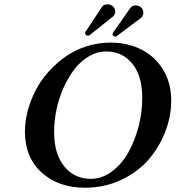

<svg xmlns="http://www.w3.org/2000/svg" viewBox="-20 -855 811 887"><path d="M471.2 -617.2Q429.2 -617.2 390.6 -594.7Q352.1 -572.3 323.5 -534.7Q294.9 -497.1 273.4 -449.2Q252 -401.4 241 -348.6Q230 -295.9 230 -245.1Q230 -143.6 276.9 -86.2Q323.7 -28.8 399.9 -28.8Q451.2 -28.8 496.6 -62.5Q542 -96.2 572.3 -149.9Q602.5 -203.6 619.9 -269.8Q637.2 -335.9 637.2 -401.9Q637.2 -504.9 591.1 -561Q544.9 -617.2 471.2 -617.2ZM373 12.2Q249.5 12.2 172.4 -57.9Q95.2 -127.9 95.2 -247.1Q95.2 -295.4 108.6 -345.2Q122.1 -395 146 -440.4Q169.9 -485.8 206.1 -525.6Q242.2 -565.4 284.9 -595Q327.6 -624.5 381.1 -641.4Q434.6 -658.2 491.2 -658.2Q569.8 -658.2 633.3 -626Q696.8 -593.8 733.9 -532.5Q771 -471.2 771 -391.1Q771 -316.4 742.7 -244.4Q714.4 -172.4 664.1 -115.2Q613.8 -58.1 537.6 -22.9Q461.4 12.2 373 12.2ZM632.8 -819.8Q642.1 -810.5 642.1 -796.9V-792Q638.7 -777.3 630.9 -772L519 -688Q517.1 -686 512.2 -686Q507.8 -686 503.9 -689Q500 -691.9 500 -696.8Q500 -702.1 502 -704.1L582 -817.9Q591.3 -830.1 606.9 -830.1Q621.6 -830.1 632.8 -819.8ZM501 -826.2Q512.2 -816.4 512.2 -801.8V-796.9Q508.8 -783.2 501 -777.8L393.1 -691.9Q387.2 -689.9 384.8 -689.9Q383.8 -689.9 377.9 -692.9Q373 -696.3 373 -702.1Q373 -706.1 375 -708L451.2 -823.2Q458.5 -835 479 -835Q490.2 -835 501 -826.2Z"/></svg>

Font: Linux Libertine G
Style: Bold Italic
Weight: 700
Italic angle: -11.5°
Designer: Philipp H. Poll
Foundry: Philipp H. Poll
Version: Version 4.1.0